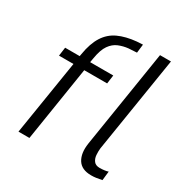

<svg xmlns="http://www.w3.org/2000/svg" viewBox="-164 -844 956 988"><g transform="rotate(30 313.5 -350.0)"><path d="M74 0 145 -443H59L66 -494H173L149 -474L155 -508Q166 -575 192.5 -617Q219 -659 263 -679.5Q307 -700 370 -706L405 -708L399 -657L350 -654Q321 -651 294 -640Q267 -629 247.5 -601.5Q228 -574 219 -519L212 -479L198 -494H352L345 -443H209L139 0ZM510 8Q453 8 430 -28.5Q407 -65 416 -126L508 -705H573L482 -136Q480 -117 481.5 -96.5Q483 -76 494 -61.5Q505 -47 529 -47Q542 -47 557 -49Q572 -51 579 -54L573 0Q552 4 539 6Q526 8 510 8Z"/></g></svg>

Font: Nunito Sans 7pt Condensed Light
Style: Italic
Weight: 300
Width: 3
Italic angle: -9°
Designer: Vernon Adams
Foundry: Vernon Adams
Version: Version 3.101;gftools[0.9.27]